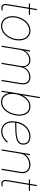

<svg xmlns="http://www.w3.org/2000/svg" viewBox="1418 -2186 779 3654"><g transform="rotate(90 1807.0 -358.5)"><path d="M264.6 -541 260.7 -518.6H44.9L48.8 -541ZM151.4 -672.4H173.8L79.6 -103Q71.3 -54.2 91.1 -32.5Q110.8 -10.7 154.8 -20Q159.7 -21 165 -22Q170.4 -22.9 175.3 -23.4L176.3 -1.5Q170.4 -1 165 0Q159.7 1 153.8 2Q99.1 13.2 73.5 -17.3Q47.9 -47.9 57.1 -103Z M473.6 11.2Q417 11.2 375 -17.1Q333 -45.4 309.8 -95Q286.6 -144.5 286.6 -209Q286.6 -271.5 307.1 -331.8Q327.6 -392.1 365 -440.9Q402.3 -489.7 452.9 -519.3Q503.4 -548.8 563.5 -548.8Q619.6 -548.8 661.4 -520.5Q703.1 -492.2 726.1 -442.6Q749 -393.1 749 -329.1Q749 -267.1 728.8 -206.5Q708.5 -146 671.4 -96.9Q634.3 -47.9 583.7 -18.3Q533.2 11.2 473.6 11.2ZM474.1 -11.2Q529.3 -11.2 575.4 -39.1Q621.6 -66.9 655.5 -112.8Q689.5 -158.7 708 -215.1Q726.6 -271.5 726.6 -328.1Q726.6 -386.7 706.8 -431.4Q687 -476.1 650.1 -501.2Q613.3 -526.4 563 -526.4Q509.8 -526.4 463.9 -499.8Q418 -473.1 383.3 -427.7Q348.6 -382.3 328.9 -325.9Q309.1 -269.5 309.1 -210Q309.1 -121.6 353.8 -66.4Q398.4 -11.2 474.1 -11.2Z M849.1 0 939 -541H961.4L940.4 -414.1L932.6 -414.6Q951.2 -461.9 982.4 -491.5Q1013.7 -521 1050.5 -534.9Q1087.4 -548.8 1123 -548.8Q1164.1 -548.8 1194.3 -531.5Q1224.6 -514.2 1241.5 -482.2Q1258.3 -450.2 1257.8 -405.3L1249 -407.2Q1266.1 -452.1 1296.1 -483.6Q1326.2 -515.1 1364.5 -532Q1402.8 -548.8 1445.3 -548.8Q1497.1 -548.8 1530.8 -525.9Q1564.5 -502.9 1577.9 -460.7Q1591.3 -418.5 1581.5 -360.4L1522 0H1499.5L1559.6 -362.3Q1568.4 -415 1557.1 -451.7Q1545.9 -488.3 1517.1 -507.3Q1488.3 -526.4 1444.8 -526.4Q1400.4 -526.4 1360.6 -506.8Q1320.8 -487.3 1293 -450.2Q1265.1 -413.1 1256.3 -360.4L1196.8 0H1174.3L1234.4 -362.3Q1247.6 -441.4 1216.8 -483.9Q1186 -526.4 1122.6 -526.4Q1076.2 -526.4 1035.6 -504.9Q995.1 -483.4 967.3 -446Q939.5 -408.7 931.2 -360.4L871.6 0Z M1918 11.2Q1872.6 11.2 1837.9 -7.1Q1803.2 -25.4 1781.5 -58.8Q1759.8 -92.3 1752.9 -136.7H1750.5L1727.5 0H1705.1L1825.7 -727.5H1848.1L1793.9 -401.4H1796.4Q1816.9 -446.3 1849.6 -479.5Q1882.3 -512.7 1922.9 -530.8Q1963.4 -548.8 2007.3 -548.8Q2062.5 -548.8 2101.3 -521.7Q2140.1 -494.6 2160.6 -447Q2181.2 -399.4 2181.2 -336.4Q2181.2 -275.9 2163.1 -214.4Q2145 -152.8 2110.6 -101.8Q2076.2 -50.8 2027.6 -19.8Q1979 11.2 1918 11.2ZM1918.5 -11.2Q1974.1 -11.2 2018.3 -40.3Q2062.5 -69.3 2094 -116.9Q2125.5 -164.6 2142.1 -221.9Q2158.7 -279.3 2158.7 -335.9Q2158.7 -420.9 2118.9 -473.6Q2079.1 -526.4 2006.8 -526.4Q1950.7 -526.4 1906.2 -497.3Q1861.8 -468.3 1830.6 -420.4Q1799.3 -372.6 1782.7 -315.2Q1766.1 -257.8 1766.1 -201.2Q1766.1 -117.2 1805.9 -64.2Q1845.7 -11.2 1918.5 -11.2Z M2479 7.8Q2422.4 7.8 2379.2 -18.6Q2335.9 -44.9 2311.5 -91.6Q2287.1 -138.2 2287.1 -199.2Q2287.1 -274.4 2308.3 -338.1Q2329.6 -401.9 2368.9 -449.2Q2408.2 -496.6 2461.4 -522.7Q2514.6 -548.8 2578.6 -548.8Q2628.4 -548.8 2662.6 -532.5Q2696.8 -516.1 2714.4 -485.8Q2731.9 -455.6 2731.9 -413.6Q2731.9 -358.4 2701.9 -326.9Q2671.9 -295.4 2616.2 -280.5Q2560.5 -265.6 2481.7 -261.5Q2402.8 -257.3 2306.2 -257.3V-279.8Q2397 -279.8 2471.2 -282.7Q2545.4 -285.6 2598.6 -298.1Q2651.9 -310.5 2680.7 -337.6Q2709.5 -364.7 2709.5 -412.6Q2709.5 -467.3 2676.5 -496.8Q2643.6 -526.4 2578.6 -526.4Q2520 -526.4 2470.7 -501.7Q2421.4 -477.1 2385.3 -432.9Q2349.1 -388.7 2329.3 -329.1Q2309.6 -269.5 2309.6 -199.2Q2309.6 -143.6 2331.1 -102.1Q2352.5 -60.5 2390.6 -37.6Q2428.7 -14.6 2479 -14.6Q2537.6 -14.6 2589.6 -43.7Q2641.6 -72.8 2674.8 -117.7L2693.4 -106Q2657.7 -56.2 2600.3 -24.2Q2543 7.8 2479 7.8Z M2904.3 -360.8 2844.7 0H2822.3L2911.6 -541H2934.1L2914.6 -423.8H2908.7Q2937 -486.3 2994.1 -517.6Q3051.3 -548.8 3113.3 -548.8Q3169.4 -548.8 3208.3 -524.9Q3247.1 -501 3264.4 -459Q3281.7 -417 3272.5 -360.8L3212.9 0H3190.4L3250 -361.3Q3262.7 -435.5 3224.9 -481Q3187 -526.4 3113.3 -526.4Q3062 -526.4 3017.6 -504.9Q2973.1 -483.4 2942.6 -446Q2912.1 -408.7 2904.3 -360.8Z M3613.8 -541 3609.9 -518.6H3394L3397.9 -541ZM3500.5 -672.4H3522.9L3428.7 -103Q3420.4 -54.2 3440.2 -32.5Q3460 -10.7 3503.9 -20Q3508.8 -21 3514.2 -22Q3519.5 -22.9 3524.4 -23.4L3525.4 -1.5Q3519.5 -1 3514.2 0Q3508.8 1 3502.9 2Q3448.2 13.2 3422.6 -17.3Q3397 -47.9 3406.2 -103Z"/></g></svg>

Font: Inter 17pt Thin
Style: Italic
Weight: 250
Italic angle: -9.3988°
Version: Version 4.001;git-66647c0bb